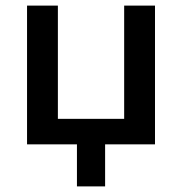

<svg xmlns="http://www.w3.org/2000/svg" viewBox="-20 -515 650 685"><path d="M254.5 150V0H76.5V-495H186.5V-91H423V-495H533V0H355V150Z"/></svg>

Font: Geologica EX
Style: Regular
Weight: 400
Designer: Sindre Bremnes, Frode Helland
Foundry: Monokrom Skriftforlag AS
Version: Version 1.010;gftools[0.9.28]